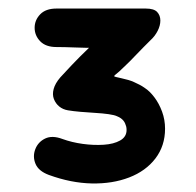

<svg xmlns="http://www.w3.org/2000/svg" viewBox="-20 -700 459 449"><path d="M126 -375Q102 -384 85.5 -376Q69 -368 62.5 -351Q56 -334 63 -317Q70 -300 94 -291Q146 -272 194.5 -271Q243 -270 282 -285Q321 -300 343.5 -329.5Q366 -359 366 -399Q366 -420 359 -439Q352 -458 341 -472.5Q330 -487 319 -494Q312 -499 306 -502Q300 -505 293.5 -508Q287 -511 280 -513Q273 -515 264 -517Q255 -519 251 -520Q247 -521 247 -522Q247 -523 250 -525.5Q253 -528 259 -533Q263 -537 269.5 -543Q276 -549 283.5 -556.5Q291 -564 299 -572.5Q307 -581 315.5 -589.5Q324 -598 332 -606Q342 -615 348.5 -627.5Q355 -640 355 -652Q355 -664 347.5 -672Q340 -680 321 -680Q302 -680 276 -680Q250 -680 220.5 -680Q191 -680 163 -680Q135 -680 112 -680Q87 -680 74 -666.5Q61 -653 61 -635Q61 -617 74 -603.5Q87 -590 112 -590Q130 -590 155 -589Q180 -588 207.5 -588Q235 -588 260.5 -589Q286 -590 305 -594Q324 -598 332 -606Q342 -615 348.5 -627.5Q355 -640 355 -652Q355 -664 347.5 -672Q340 -680 321 -680Q306 -680 284 -666.5Q262 -653 237.5 -632.5Q213 -612 189.5 -589.5Q166 -567 148 -548Q130 -529 121 -519Q109 -505 105.5 -492Q102 -479 106 -468.5Q110 -458 118.5 -451Q127 -444 139 -442Q151 -440 168 -438.5Q185 -437 202.5 -436Q220 -435 234 -433Q248 -431 254 -428Q259 -426 262.5 -423.5Q266 -421 268.5 -418Q271 -415 272.5 -411.5Q274 -408 275 -404.5Q276 -401 276 -396Q276 -380 261 -371.5Q246 -363 222.5 -361.5Q199 -360 173.5 -363.5Q148 -367 126 -375Z"/></svg>

Font: Tilt Neon
Style: Regular
Weight: 400
Designer: Andy Clymer
Foundry: Andy Clymer
Version: Version 1.000